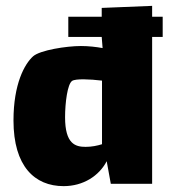

<svg xmlns="http://www.w3.org/2000/svg" viewBox="-20 -627 580 655"><path d="M535 -570H499V-607L327 -600V-570H213V-501H327L330 -463C308 -467 282 -470 256 -470C207 -470 117 -456 93 -435C64 -409 26 -341 26 -216C26 -60 98 8 197 8C264 8 318 -27 344 -77L358 0H499V-501H535ZM272 -126C237 -126 202 -136 202 -227C202 -276 210 -340 226 -351C238 -359 286 -357 328 -352V-135C312 -130 293 -126 272 -126Z"/></svg>

Font: FilmFarsi Display
Style: Regular
Weight: 400
Designer: Borna Izadpanah
Foundry: Borna Izadpanah
Version: Version 1.000;PS 001.000;hotconv 1.0.88;makeotf.lib2.5.64775